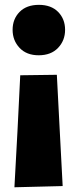

<svg xmlns="http://www.w3.org/2000/svg" viewBox="-20 -574 320 792"><path d="M139.5 -346Q89.5 -346 60.8 -376.5Q32 -407 32 -451Q32 -495.5 60.8 -524.8Q89.5 -554 140.5 -554Q191 -554 219.8 -524.8Q248.5 -495.5 248.5 -451Q248.5 -407 219.5 -376.5Q190.5 -346 139.5 -346ZM39.5 198.5Q45.5 84 52 -31.5Q58 -147 63.5 -263.5L214.5 -265.5Q220 -149 226.5 -34.5Q232.5 80 238.5 193.5Z"/></svg>

Font: Heraclito ExtraBold
Style: Regular
Weight: 800
Designer: Kostas Bartsokas (font) & Cristiano Sobral (main changes)
Foundry: Kostas Bartsokas (font) & Cristiano Sobral (main changes)
Version: Version 1.00;July 8, 2020;FontCreator 13.0.0.2655 64-bit